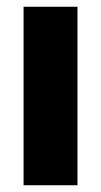

<svg xmlns="http://www.w3.org/2000/svg" viewBox="-20 -550 300 570"><path d="M210 0H50V-530H210Z"/></svg>

Font: Roundo
Style: Bold
Weight: 700
Designer: Namrata Goyal (Gurmukhi), Shiva Nallaperumal (Latin)
Foundry: Indian Type Foundry
Version: Version 1.000;PS 1.0;hotconv 1.0.88;makeotf.lib2.5.647800